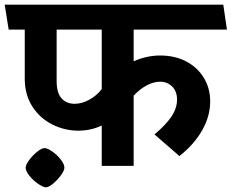

<svg xmlns="http://www.w3.org/2000/svg" viewBox="-46 -711 993 823"><path d="M230 7.8Q230 20 215.3 40Q200.7 60.1 181.9 75.9Q163.1 91.8 150.9 91.8Q138.7 91.8 117.2 76.9Q95.7 62 79.8 42Q64 22 64 7.8Q64 -4.4 78.9 -24.7Q93.8 -44.9 113.3 -60.5Q132.8 -76.2 145 -76.2Q156.7 -76.2 177.7 -61.8Q198.7 -47.4 214.4 -27.3Q230 -7.3 230 7.8ZM855 -275.9Q855 -213.9 821 -153.3Q787.1 -92.8 723.1 -42L616.2 -134.8Q664.1 -174.8 688.5 -210.9Q712.9 -247.1 712.9 -284.2Q712.9 -319.3 691.9 -340.1Q670.9 -360.8 640.1 -360.8Q613.3 -360.8 583.7 -345.5Q554.2 -330.1 526.9 -300.8V0H390.1V-172.9Q343.3 -150.9 290 -150.9Q231 -150.9 178 -177.5Q125 -204.1 92.5 -254.6Q60.1 -305.2 60.1 -374V-584H-8.8L-25.9 -690.9H911.1L926.8 -584H526.9V-448.2Q583 -473.1 640.1 -473.1Q703.1 -473.1 751.5 -448Q799.8 -422.9 827.4 -377.9Q855 -333 855 -275.9ZM390.1 -329.1V-584H196.8V-361.8Q196.8 -313 217.8 -289.6Q238.8 -266.1 273.9 -266.1Q304.2 -266.1 335.7 -283Q367.2 -299.8 390.1 -329.1Z"/></svg>

Font: Kadwa
Style: Regular
Weight: 400
Designer: Sol Matas
Foundry: Sol Matas
Version: Version 1.000;PS 001.000;hotconv 1.0.70;makeotf.lib2.5.58329